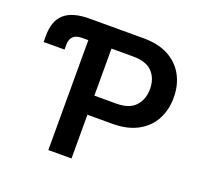

<svg xmlns="http://www.w3.org/2000/svg" viewBox="-125 -871 1068 1015"><g transform="rotate(20 408.5 -364.0)"><path d="M26.4 -528.3V-564Q26.4 -647.5 71.8 -687.5Q117.2 -727.5 212.4 -727.5H517.1Q600.6 -727.5 657.7 -696.3Q714.8 -665 744.1 -610.6Q773.4 -556.2 773.4 -486.8Q773.4 -417 743.9 -362.5Q714.4 -308.1 656.7 -277.1Q599.1 -246.1 515.1 -246.1H375.5V0H245.1V-618.2H210Q144 -618.2 144 -555.7V-528.3ZM375.5 -353.5H498Q571.8 -353.5 606 -391.1Q640.1 -428.7 640.1 -486.8Q640.1 -544.9 606 -581.5Q571.8 -618.2 497.1 -618.2H375.5Z"/></g></svg>

Font: Inter-SemiBold
Style: Regular
Weight: 600
Designer: Rasmus Andersson
Foundry: rsms
Version: Version 4.000;git-a52131595